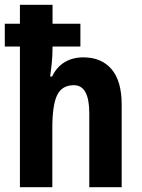

<svg xmlns="http://www.w3.org/2000/svg" viewBox="-22 -780 590 800"><path d="M197 -760V-681H313V-586H197Q197 -548 193.5 -514.5Q190 -481 187 -461H195Q214 -501 247.5 -521Q281 -541 325 -541Q401 -541 443 -491.5Q485 -442 485 -344V0H350V-308Q350 -425 286 -425Q236 -425 216 -383.5Q196 -342 196 -247V0H61V-586H-2V-681H61V-760Z"/></svg>

Font: Noto Sans Gurmukhi UI Condensed
Style: Bold
Weight: 700
Width: 3
Designer: Jelle Bosma - Monotype Design Team
Foundry: Monotype Imaging Inc.
Version: Version 2.004; ttfautohint (v1.8.4.7-5d5b)